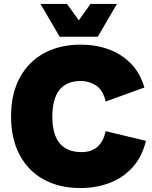

<svg xmlns="http://www.w3.org/2000/svg" viewBox="-20 -941 769 972"><path d="M572 -921 475 -755H282L185 -921H319L379 -838L438 -921ZM719 -228Q698 -144 649 -91.5Q600 -39 532.5 -14Q465 11 387 11Q281 11 202 -32Q123 -75 79.5 -156.5Q36 -238 36 -352Q36 -466 80 -547.5Q124 -629 203.5 -672Q283 -715 388 -715Q463 -715 528 -692Q593 -669 641 -621Q689 -573 711 -498L515 -427Q501 -486 466 -508.5Q431 -531 389 -531Q245 -531 245 -350Q245 -171 393 -171Q492 -171 515 -277Z"/></svg>

Font: Prodigy Sans ExtraBold
Style: Regular
Weight: 800
Designer: Wei Huang
Foundry: Wei Huang
Version: Version 1.003; ttfautohint (v1.8.3)